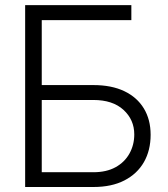

<svg xmlns="http://www.w3.org/2000/svg" viewBox="-20 -748 670 768"><path d="M80.6 0V-727.5H505.4V-667.5H147V-407.7H353.5Q426.3 -407.7 477.3 -383.3Q528.3 -358.9 555.4 -314.2Q582.5 -269.5 582.5 -209Q582.5 -146.5 555.7 -99.6Q528.8 -52.7 477.8 -26.4Q426.8 0 353.5 0ZM147 -59.1H353.5Q405.8 -59.1 442.1 -79.1Q478.5 -99.1 497.8 -133.8Q517.1 -168.5 517.1 -210.4Q517.1 -269 473.9 -308.6Q430.7 -348.1 353.5 -348.1H147Z"/></svg>

Font: Inter Tight Light
Style: Regular
Weight: 300
Designer: Rasmus Andersson
Foundry: rsms
Version: Version 3.004